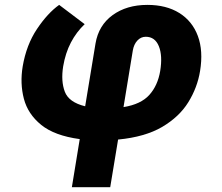

<svg xmlns="http://www.w3.org/2000/svg" viewBox="-20 -573 921 797"><path d="M278.3 204.1 311 4.4Q206.1 -9.8 150.9 -54.7Q95.7 -99.6 79.1 -163.1Q62.5 -226.6 74.2 -297.4Q89.4 -386.7 133.5 -452.6Q177.7 -518.6 225.6 -552.7L331.5 -472.7Q297.4 -440.4 274.4 -396.7Q251.5 -353 242.2 -297.4Q232.4 -236.3 249 -192.4Q265.6 -148.4 333.5 -131.8L376.5 -392.6Q389.2 -467.8 447.5 -510.3Q505.9 -552.7 591.8 -552.7Q670.4 -552.7 724.4 -519Q778.3 -485.4 801.3 -423.6Q824.2 -361.8 810.5 -278.3Q799.3 -209.5 761.7 -148.7Q724.1 -87.9 653.1 -46.1Q582 -4.4 470.2 6.3L437.5 204.1ZM492.7 -128.4Q564.9 -140.1 599.9 -179Q634.8 -217.8 645 -278.3Q655.3 -341.8 639.4 -381.1Q623.5 -420.4 585 -420.4Q564.9 -420.4 550.3 -404.8Q535.6 -389.2 531.2 -362.8Z"/></svg>

Font: Inter Extra Bold
Style: Italic
Weight: 800
Italic angle: -9.39999°
Designer: Rasmus Andersson
Foundry: rsms
Version: Version 4.000;git-3c8e0fc